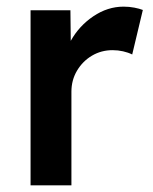

<svg xmlns="http://www.w3.org/2000/svg" viewBox="-20 -558 461 578"><path d="M72 0V-527H192L193 -435Q218 -480 261 -509Q304 -538 352 -538Q369 -538 384.5 -535Q400 -532 410 -528L378 -394Q366 -400 350.5 -403.5Q335 -407 319 -407Q285 -407 257 -390.5Q229 -374 212 -345.5Q195 -317 195 -282V0Z"/></svg>

Font: Readex Pro Medium
Style: Regular
Weight: 500
Designer: Bonnie Shaver-Troup, Thomas Jockin
Foundry: Lexend
Version: Version 1.204; ttfautohint (v1.8.4.7-5d5b)